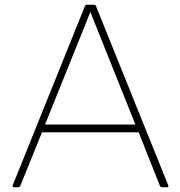

<svg xmlns="http://www.w3.org/2000/svg" viewBox="-20 -781 765 814"><path d="M56 13H40Q36 13 34 10.5Q32 8 34 4L340 -755Q342 -761 350 -761H377Q385 -761 387 -755L693 4Q694 5 694 8Q694 13 687 13H669Q660 13 658 7L568 -220H158L66 7Q64 13 56 13ZM171 -253H554L363 -730Z"/></svg>

Font: LINE Seed JP_TTF Thin
Style: Regular
Weight: 250
Designer: LY Corporation & Fontrix & Fontworks
Version: Version 1.008